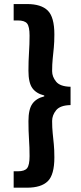

<svg xmlns="http://www.w3.org/2000/svg" viewBox="-20 -749 392 926"><path d="M45.9 156.2V77.1H65.9Q99.1 77.1 110.8 62Q122.6 46.9 122.6 3.9Q122.6 -37.6 119.9 -77.1Q117.2 -116.7 117.2 -164.6Q117.2 -221.7 136 -248.3Q154.8 -274.9 193.4 -284.2V-288.6Q154.8 -297.9 136 -324Q117.2 -350.1 117.2 -407.7Q117.2 -455.6 119.9 -495.6Q122.6 -535.6 122.6 -577.1Q122.6 -620.6 110.8 -635.5Q99.1 -650.4 65.9 -650.4H45.9V-729.5H109.9Q178.7 -729.5 210.4 -698Q242.2 -666.5 242.2 -583Q242.2 -546.4 239.5 -518.8Q236.8 -491.2 234.1 -465.1Q231.4 -439 231.4 -405.8Q231.4 -378.9 250.7 -355.2Q270 -331.5 320.3 -330.6V-242.2Q270 -241.2 250.7 -217.3Q231.4 -193.4 231.4 -165.5Q231.4 -133.3 234.1 -107.2Q236.8 -81.1 239.5 -53.7Q242.2 -26.4 242.2 10.3Q242.2 93.8 210.4 125Q178.7 156.2 109.9 156.2Z"/></svg>

Font: Akatab Black
Style: Regular
Weight: 900
Designer: SIL Global
Foundry: SIL Global
Version: Version 4.000